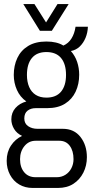

<svg xmlns="http://www.w3.org/2000/svg" viewBox="-20 -743 456 948"><path d="M141 185Q104 185 75 168Q46 151 29.5 120Q13 89 13 51Q13 8 34 -24Q55 -56 89 -72Q63 -84 49.5 -106.5Q36 -129 36 -154Q36 -187 56.5 -210Q77 -233 110 -242Q79 -264 63.5 -299Q48 -334 48 -373Q48 -419 65.5 -456.5Q83 -494 119 -516Q155 -538 209 -538Q235 -538 256 -533Q277 -528 293 -518Q318 -529 333 -553Q348 -577 353 -611H414Q413 -582 402.5 -556.5Q392 -531 374 -513.5Q356 -496 330 -491Q351 -467 361 -437Q371 -407 371 -374Q371 -328 353.5 -290.5Q336 -253 301 -231Q266 -209 212 -209H156Q132 -209 116 -196.5Q100 -184 100 -158Q100 -133 119 -120Q138 -107 165 -107H290Q346 -107 377.5 -66.5Q409 -26 409 33Q409 75 391.5 109.5Q374 144 342.5 164.5Q311 185 266 185ZM156 132H260Q284 132 303 120Q322 108 332.5 87.5Q343 67 343 43Q343 2 324.5 -23Q306 -48 273 -48H156Q122 -48 100.5 -21.5Q79 5 79 43Q79 83 99.5 107.5Q120 132 156 132ZM209 -261Q257 -261 281.5 -290.5Q306 -320 306 -373Q306 -427 281.5 -456.5Q257 -486 209 -486Q162 -486 137.5 -456.5Q113 -427 113 -373Q113 -339 124 -313.5Q135 -288 156.5 -274.5Q178 -261 209 -261ZM95 -723H150L224 -606H191L264 -723H319L236 -591H177Z"/></svg>

Font: Archivo Condensed Light
Style: Regular
Weight: 300
Width: 3
Designer: Hector Gatti
Foundry: Omnibus-Type
Version: Version 2.001